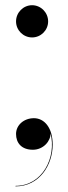

<svg xmlns="http://www.w3.org/2000/svg" viewBox="-20 -550 254 718"><path d="M40 -470C40 -437 67 -410 100 -410C133 -410 160 -437 160 -470C160 -503 133 -530.5 100 -530.5C67 -530.5 40 -503 40 -470ZM40 -49C40 -16 60 10 103 10C142.5 10 170 -23 169 -51.5C192 38 139 145 38 145V147C128 147 177 66 177 -9C177 -72 146 -108 107 -108C69 -108 40 -82 40 -49Z"/></svg>

Font: Bodoni* 96pt
Style: Regular
Weight: 400
Version: Version 2.3